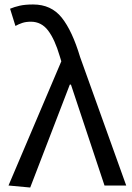

<svg xmlns="http://www.w3.org/2000/svg" viewBox="-20 -829 592 858"><path d="M115 9 18 0 254 -555 247 -578Q225 -653 195 -692.5Q165 -732 118 -732Q96 -732 79.5 -726.5Q63 -721 49 -713L25 -790Q44 -798 68 -803.5Q92 -809 128 -809Q209 -809 256 -750Q303 -691 338 -574L544 0H447L297 -451H292Z"/></svg>

Font: Gothic Nguyen
Style: Regular
Weight: 400
Designer: MORI Takayuki
Version: Version 1.220;July 21, 2023;FontCreator 14.0.0.2814 64-bit